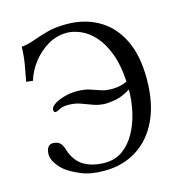

<svg xmlns="http://www.w3.org/2000/svg" viewBox="-106 -793 851 901"><g transform="rotate(-15 320.0 -342.5)"><path d="M500.5 -325.7Q457 -299.3 424.6 -294.4Q392.1 -289.6 381.3 -289.6Q348.6 -289.6 321 -299.6Q293.5 -309.6 266.6 -319.6Q239.7 -329.6 207.5 -329.6Q178.2 -329.6 163.3 -321Q148.4 -312.5 141.6 -312.5Q132.3 -312.5 132.3 -325.7Q132.3 -338.9 151.6 -351.8Q170.9 -364.7 200.9 -373Q231 -381.3 261.7 -381.3Q296.4 -381.3 321.5 -373.5Q346.7 -365.7 370.1 -357.2Q393.6 -348.6 423.8 -348.6Q447.3 -348.6 465.8 -352.8Q484.4 -356.9 499.5 -364.7Q494.6 -446.3 473.4 -502.4Q452.1 -558.6 421.1 -593Q390.1 -627.4 354.5 -642.8Q318.8 -658.2 287.1 -658.2Q237.8 -658.2 194.8 -632.8Q151.9 -607.4 120.8 -567.1Q89.8 -526.9 76.2 -481.4L44.4 -485.4Q52.7 -527.8 59.3 -566.9Q65.9 -606 66.9 -649.4Q97.2 -652.3 128.7 -663.8Q160.2 -675.3 200.4 -686.5Q240.7 -697.8 295.4 -697.8Q383.3 -697.8 450.7 -659.4Q518.1 -621.1 556.4 -544.7Q594.7 -468.3 594.7 -353Q594.7 -236.3 556.4 -154.5Q518.1 -72.8 449.7 -29.8Q381.3 13.2 291.5 13.2Q223.6 13.2 178 -6.6Q132.3 -26.4 108.4 -45.4Q86.9 -62.5 72.3 -85.4Q57.6 -108.4 57.6 -129.4Q57.6 -150.4 66.4 -162.6Q75.2 -174.8 88.9 -174.8Q112.3 -174.8 124 -163.8Q135.7 -152.8 143.1 -127.4Q162.1 -69.8 204.1 -46.1Q246.1 -22.5 303.2 -22.5Q354 -22.5 390.6 -48.8Q427.2 -75.2 451.7 -119.1Q476.1 -163.1 488.3 -216.6Q500.5 -270 500.5 -325.7Z"/></g></svg>

Font: Kurinto Seri
Style: Regular
Weight: 400
Designer: Kurinto was developed by Clint Goss from a range of fonts that are compatible with the SIL Open Font License Version 1.1
Foundry: Clinton F. Goss
Version: Version 2.196; July 25, 2020